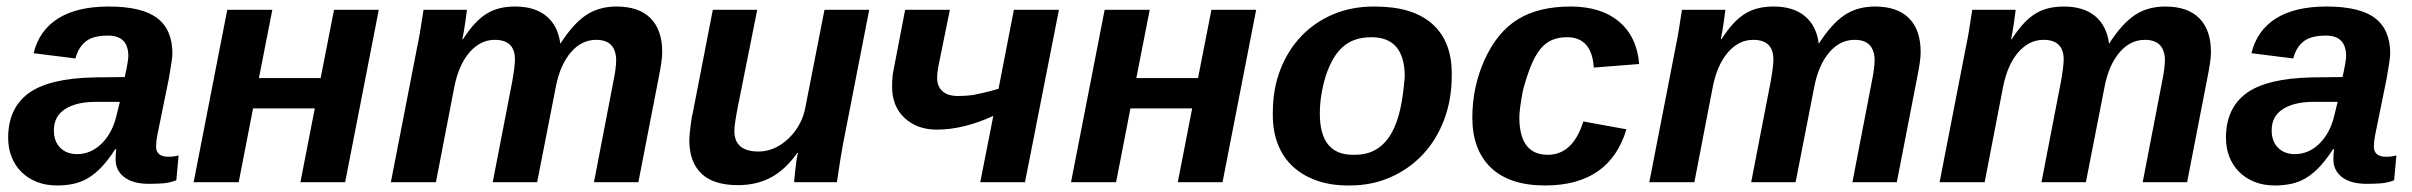

<svg xmlns="http://www.w3.org/2000/svg" viewBox="-20 -558 7388 588"><path d="M436 5Q387 5 360.5 -15.5Q334 -36 334 -70Q334 -79 334.5 -86.5Q335 -94 336 -101H333Q312 -69 292.5 -48Q273 -27 252 -14Q231 -1 207 4.5Q183 10 155 10Q120 10 92.5 -1Q65 -12 45.5 -31.5Q26 -51 15.5 -77.5Q5 -104 5 -136Q5 -226 67 -272Q129 -318 269 -321L362 -322Q373 -371 373 -386Q373 -449 311 -449Q265 -449 242.5 -431Q220 -413 211 -379L83 -395Q100 -465 158 -501.5Q216 -538 313 -538Q415 -538 461.5 -502.5Q508 -467 508 -394Q508 -378 497 -317L462 -145Q458 -125 458 -110Q458 -98 462.5 -91.5Q467 -85 473.5 -82Q480 -79 486.5 -78.5Q493 -78 497 -78Q512 -78 527 -82L520 -6Q500 2 479 3.5Q458 5 436 5ZM347 -246H268Q211 -245 178 -223Q145 -201 145 -159Q145 -125 164.5 -105.5Q184 -86 216 -86Q258 -86 290.5 -117.5Q323 -149 336 -201Z M814 -528 773 -319H962L1003 -528H1140L1037 0H900L944 -226H755L711 0H573L676 -528Z M1806 -436Q1761 -436 1728.5 -398Q1696 -360 1683 -296L1625 0H1489L1549 -310Q1557 -356 1557 -376Q1557 -436 1495 -436Q1452 -436 1419 -399Q1386 -362 1372 -295L1315 0H1177L1258 -416Q1263 -439 1267.5 -467Q1272 -495 1277 -528H1410Q1410 -526 1408.5 -516.5Q1407 -507 1405 -490Q1400 -456 1396 -438H1398Q1416 -466 1434 -485.5Q1452 -505 1471 -516.5Q1490 -528 1511.5 -533Q1533 -538 1558 -538Q1618 -538 1653.5 -508.5Q1689 -479 1696 -424Q1735 -485 1774.5 -511.5Q1814 -538 1868 -538Q1937 -538 1972.5 -502Q2008 -466 2008 -399Q2008 -383 2005 -363.5Q2002 -344 1997 -319L1935 0H1799L1858 -306Q1867 -349 1867 -374V-376Q1865 -436 1806 -436Z M2299 -528 2241 -238Q2229 -178 2229 -157Q2229 -94 2303 -94Q2352 -94 2394 -133Q2437 -174 2447 -232L2505 -528H2642L2561 -113Q2554 -75 2543 0H2412Q2412 -2 2413 -12Q2414 -22 2416 -41Q2418 -60 2420 -72Q2422 -84 2424 -90H2422Q2385 -38 2341 -14.5Q2297 9 2240 9Q2165 9 2128 -26.5Q2091 -62 2091 -129Q2091 -135 2092 -146Q2093 -157 2094.5 -169Q2096 -181 2097.5 -192Q2099 -203 2101 -209L2163 -528Z M2889 -528 2854 -356Q2850 -336 2850 -319Q2850 -294 2866 -279Q2882 -264 2914 -264Q2937 -264 2960 -267Q2971 -269 2990.5 -273.5Q3010 -278 3038 -286L3085 -528H3223L3119 0H2982L3022 -203Q2930 -161 2849 -161Q2789 -161 2750.5 -196.5Q2712 -232 2712 -293Q2712 -322 2716 -341L2752 -528Z M3501 -528 3460 -319H3649L3690 -528H3827L3724 0H3587L3631 -226H3442L3398 0H3260L3363 -528Z M4426 -327Q4426 -253 4402.5 -191Q4379 -129 4337 -84.5Q4295 -40 4238 -15Q4181 10 4114 10H4108Q4055 10 4012.5 -5Q3970 -20 3940 -47.5Q3910 -75 3894 -115Q3878 -155 3878 -205V-214Q3878 -285 3901 -344.5Q3924 -404 3965 -447Q4006 -490 4062.5 -514Q4119 -538 4187 -538H4191Q4306 -538 4366 -485Q4426 -432 4426 -333ZM4282 -323Q4282 -444 4180 -444Q4125 -444 4092 -414Q4060 -386 4040 -325Q4022 -266 4022 -210Q4022 -84 4123 -84H4129Q4168 -84 4195.5 -101Q4223 -118 4241 -149.5Q4259 -181 4268.5 -225Q4278 -269 4282 -323Z M4720 -84Q4797 -84 4829 -186L4961 -162Q4909 10 4712 10Q4603 10 4546 -44.5Q4489 -99 4489 -198Q4489 -292 4527 -376Q4566 -461 4629.5 -499.5Q4693 -538 4790 -538Q4883 -538 4938 -492Q4993 -446 5000 -362L4861 -351Q4855 -444 4779 -444Q4753 -444 4733 -435.5Q4713 -427 4697.5 -408Q4682 -389 4669 -357.5Q4656 -326 4644 -281Q4633 -223 4633 -199Q4633 -84 4720 -84Z M5660 -436Q5615 -436 5582.5 -398Q5550 -360 5537 -296L5479 0H5343L5403 -310Q5411 -356 5411 -376Q5411 -436 5349 -436Q5306 -436 5273 -399Q5240 -362 5226 -295L5169 0H5031L5112 -416Q5117 -439 5121.5 -467Q5126 -495 5131 -528H5264Q5264 -526 5262.5 -516.5Q5261 -507 5259 -490Q5254 -456 5250 -438H5252Q5270 -466 5288 -485.5Q5306 -505 5325 -516.5Q5344 -528 5365.5 -533Q5387 -538 5412 -538Q5472 -538 5507.5 -508.5Q5543 -479 5550 -424Q5589 -485 5628.5 -511.5Q5668 -538 5722 -538Q5791 -538 5826.5 -502Q5862 -466 5862 -399Q5862 -383 5859 -363.5Q5856 -344 5851 -319L5789 0H5653L5712 -306Q5721 -349 5721 -374V-376Q5719 -436 5660 -436Z M6549 -436Q6504 -436 6471.5 -398Q6439 -360 6426 -296L6368 0H6232L6292 -310Q6300 -356 6300 -376Q6300 -436 6238 -436Q6195 -436 6162 -399Q6129 -362 6115 -295L6058 0H5920L6001 -416Q6006 -439 6010.5 -467Q6015 -495 6020 -528H6153Q6153 -526 6151.5 -516.5Q6150 -507 6148 -490Q6143 -456 6139 -438H6141Q6159 -466 6177 -485.5Q6195 -505 6214 -516.5Q6233 -528 6254.5 -533Q6276 -538 6301 -538Q6361 -538 6396.5 -508.5Q6432 -479 6439 -424Q6478 -485 6517.5 -511.5Q6557 -538 6611 -538Q6680 -538 6715.5 -502Q6751 -466 6751 -399Q6751 -383 6748 -363.5Q6745 -344 6740 -319L6678 0H6542L6601 -306Q6610 -349 6610 -374V-376Q6608 -436 6549 -436Z M7228 5Q7179 5 7152.5 -15.5Q7126 -36 7126 -70Q7126 -79 7126.5 -86.5Q7127 -94 7128 -101H7125Q7104 -69 7084.5 -48Q7065 -27 7044 -14Q7023 -1 6999 4.5Q6975 10 6947 10Q6912 10 6884.5 -1Q6857 -12 6837.5 -31.5Q6818 -51 6807.5 -77.5Q6797 -104 6797 -136Q6797 -226 6859 -272Q6921 -318 7061 -321L7154 -322Q7165 -371 7165 -386Q7165 -449 7103 -449Q7057 -449 7034.5 -431Q7012 -413 7003 -379L6875 -395Q6892 -465 6950 -501.5Q7008 -538 7105 -538Q7207 -538 7253.5 -502.5Q7300 -467 7300 -394Q7300 -378 7289 -317L7254 -145Q7250 -125 7250 -110Q7250 -98 7254.5 -91.5Q7259 -85 7265.5 -82Q7272 -79 7278.5 -78.5Q7285 -78 7289 -78Q7304 -78 7319 -82L7312 -6Q7292 2 7271 3.5Q7250 5 7228 5ZM7139 -246H7060Q7003 -245 6970 -223Q6937 -201 6937 -159Q6937 -125 6956.5 -105.5Q6976 -86 7008 -86Q7050 -86 7082.5 -117.5Q7115 -149 7128 -201Z"/></svg>

Font: Libra Sans Modern
Style: Bold Italic
Weight: 700
Italic angle: -12°
Foundry: Stefan Peev, Context Ltd
Version: Version 1.000